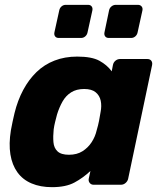

<svg xmlns="http://www.w3.org/2000/svg" viewBox="-20 -764 666 794"><path d="M195 10Q147 10 110.5 -5.5Q74 -21 52 -51.5Q30 -82 23 -125.5Q16 -169 25 -225Q29 -245 32 -260.5Q35 -276 40 -296Q53 -349 76 -392Q99 -435 131 -466Q163 -497 205.5 -513.5Q248 -530 299 -530Q360 -530 391.5 -512.5Q423 -495 442 -469L447 -495Q449 -506 457.5 -513Q466 -520 477 -520H589Q600 -520 605.5 -513Q611 -506 609 -495L510 -25Q508 -15 499.5 -7.5Q491 0 480 0H367Q357 0 351 -7.5Q345 -15 347 -25L354 -57Q323 -28 287.5 -9Q252 10 195 10ZM265 -124Q298 -124 321 -138.5Q344 -153 359 -176Q374 -199 380 -226Q386 -246 389.5 -264Q393 -282 396 -301Q401 -326 396.5 -347.5Q392 -369 375.5 -382.5Q359 -396 328 -396Q296 -396 274 -382Q252 -368 238.5 -344Q225 -320 216 -291Q212 -276 208 -260Q204 -244 202 -229Q199 -200 201 -176Q203 -152 218 -138Q233 -124 265 -124ZM430 -607Q420 -607 415 -613.5Q410 -620 412 -630L431 -721Q433 -731 441 -737.5Q449 -744 459 -744H550Q560 -744 565.5 -737.5Q571 -731 569 -721L549 -630Q547 -620 539.5 -613.5Q532 -607 522 -607ZM223 -607Q213 -607 208 -613.5Q203 -620 205 -630L225 -721Q227 -731 234.5 -737.5Q242 -744 252 -744H344Q354 -744 359 -737.5Q364 -731 362 -721L342 -630Q340 -620 332.5 -613.5Q325 -607 315 -607Z"/></svg>

Font: Rubik Light
Style: Bold Italic
Weight: 700
Italic angle: -12°
Version: Version 2.104